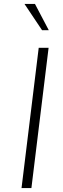

<svg xmlns="http://www.w3.org/2000/svg" viewBox="-20 -952 318 972"><path d="M226 -710 139 0H89L176 -710ZM227 -799H193L104 -932H157Z"/></svg>

Font: Josefin Sans Light
Style: Italic
Weight: 300
Italic angle: -7°
Designer: Santiago Orozco
Foundry: Typemade
Version: Version 2.000